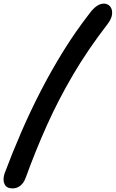

<svg xmlns="http://www.w3.org/2000/svg" viewBox="-79 -856 643 1066"><path d="M-10 190Q-42 190 -53.5 167Q-65 144 -54 108Q-11 -7 40 -124.5Q91 -242 150 -356Q209 -470 275 -576Q341 -682 414 -776Q437 -808 457.5 -822Q478 -836 499 -836Q520 -835 532.5 -820Q545 -805 543.5 -779.5Q542 -754 518 -722Q409 -581 327 -441.5Q245 -302 181.5 -160.5Q118 -19 64 130Q53 160 34 175Q15 190 -10 190Z"/></svg>

Font: Shantell Sans Light Medium
Style: Italic
Weight: 500
Italic angle: -11°
Version: Version 1.011;[c5ecc13dd]